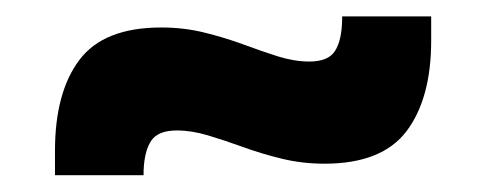

<svg xmlns="http://www.w3.org/2000/svg" viewBox="-20 -432 592 234"><path d="M375.5 -232.5Q348.5 -232.5 323.8 -238.5Q299 -244.5 276.2 -252.8Q253.5 -261 233.5 -267Q213.5 -273 195.5 -273Q173 -273 164.5 -260.8Q156 -248.5 155 -224V-218.5H47V-248Q47 -319.5 76.8 -359Q106.5 -398.5 176.5 -398.5Q204.5 -398.5 229.5 -392.2Q254.5 -386 276.8 -377.8Q299 -369.5 319 -363.2Q339 -357 357 -357Q380 -357 388.2 -369.8Q396.5 -382.5 397 -408V-412H505.5V-382.5Q505.5 -312 475.5 -272.2Q445.5 -232.5 375.5 -232.5Z"/></svg>

Font: Anek Latin Medium
Style: Bold
Weight: 700
Version: Version 1.003